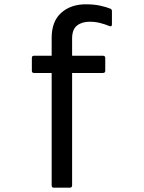

<svg xmlns="http://www.w3.org/2000/svg" viewBox="-20 -687 670 892"><path d="M230 185Q220 185 220 174V-348H138Q128 -348 128 -358V-418Q128 -428 138 -428H220V-511Q220 -588 264.5 -627.5Q309 -667 378 -667Q416 -667 444 -661Q472 -655 492 -647Q500 -644 500 -636V-574Q500 -561 488 -566Q469 -574 446 -580Q423 -586 396 -586Q360 -586 337.5 -568Q315 -550 315 -508V-428H458Q469 -428 469 -418V-358Q469 -348 458 -348H315V174Q315 185 304 185Z"/></svg>

Font: Sofia Sans Medium
Style: Regular
Weight: 500
Designer: Botio Nikoltchev, Ani Petrova
Foundry: lettersoup
Version: Version 4.101; ttfautohint (v1.8.4.7-5d5b)